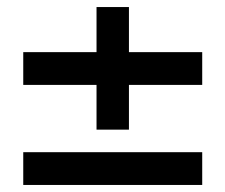

<svg xmlns="http://www.w3.org/2000/svg" viewBox="-20 -677 640 545"><path d="M346 -657V-529H554V-436H346V-309H254V-436H46V-529H254V-657ZM46 -245H554V-152H46Z"/></svg>

Font: Coupeur_Texte
Style: Regular
Weight: 400
Designer: Léa Rolland
Version: Version 1.000;PS 001.000;hotconv 1.0.88;makeotf.lib2.5.64775